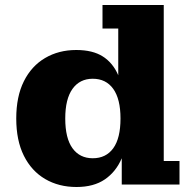

<svg xmlns="http://www.w3.org/2000/svg" viewBox="-20 -738 770 768"><path d="M286 10Q215 10 160.5 -22Q106 -54 75.5 -115Q45 -176 45 -264Q45 -352 75.5 -413Q106 -474 160.5 -506Q215 -538 285 -538Q351 -538 391.5 -512Q432 -486 453 -437V-624H390V-718H635V-94H698V0H467V-105Q444 -51 399.5 -20.5Q355 10 286 10ZM351 -105Q404 -105 433 -145Q462 -185 462 -264Q462 -342 433 -382.5Q404 -423 351 -423Q299 -423 270 -382.5Q241 -342 241 -264Q241 -185 270 -145Q299 -105 351 -105Z"/></svg>

Font: Montagu Slab 16pt
Style: Bold
Weight: 700
Designer: Florian Karsten
Foundry: Florian Karsten
Version: Version 1.000; ttfautohint (v1.8.3)